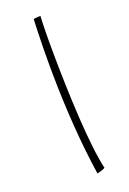

<svg xmlns="http://www.w3.org/2000/svg" viewBox="-118 -790 598 887"><g transform="rotate(-15 181.0 -346.5)"><path d="M272.5 21.5Q265 27 252.5 32Q240 37 234.5 38.5Q207 -76 186.8 -201.5Q166.5 -327 153.5 -459.5Q140.5 -592 134.5 -727Q138.5 -728.5 150 -730.5Q161.5 -732.5 168.5 -732.5Q168.5 -712.5 172 -662.2Q175.5 -612 182.2 -542.5Q189 -473 198.2 -394.2Q207.5 -315.5 219 -237.2Q230.5 -159 244 -91.8Q257.5 -24.5 272.5 21.5Z"/></g></svg>

Font: Grandstander Thin
Style: Italic
Weight: 100
Italic angle: -15°
Designer: Tyler Finck
Foundry: Etcetera Type Co
Version: Version 1.200